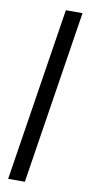

<svg xmlns="http://www.w3.org/2000/svg" viewBox="-95 -749 433 919"><g transform="rotate(10 122.0 -289.5)"><path d="M228.5 -710.9 96.7 131.8H15.6L147.5 -710.9Z"/></g></svg>

Font: Roboto Condensed SemiBold
Style: Italic
Weight: 600
Italic angle: -12°
Designer: Christian Robertson
Foundry: Google
Version: Version 3.008; 2023